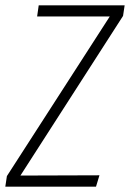

<svg xmlns="http://www.w3.org/2000/svg" viewBox="-29 -704 490 724"><path d="M-9 0 -3 -40 385 -642H111L117 -684H441L435 -644L48 -42L346 -43L333 0Z"/></svg>

Font: Fira Sans Extra Condensed ExtraLight
Style: Italic
Weight: 275
Width: 3
Italic angle: -8°
Designer: Carrois Corporate & Edenspiekermann AG
Foundry: Carrois Corporate GbR & Edenspiekermann AG
Version: Version 4.203